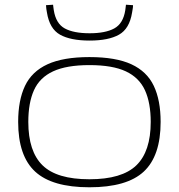

<svg xmlns="http://www.w3.org/2000/svg" viewBox="-20 -784 758 814"><path d="M57 -267Q57 -359 86 -420Q115 -481 181.5 -511.5Q248 -542 359 -542Q471 -542 537 -511.5Q603 -481 632 -420Q661 -359 661 -267Q661 -123 589.5 -56.5Q518 10 359 10Q201 10 129 -56.5Q57 -123 57 -267ZM100 -267Q100 -142 160.5 -83Q221 -24 359 -24Q497 -24 558 -83Q619 -142 619 -267Q619 -348 594.5 -401.5Q570 -455 513.5 -481.5Q457 -508 359 -508Q262 -508 205 -481.5Q148 -455 124 -401.5Q100 -348 100 -267ZM360 -612Q279 -612 234.5 -637Q190 -662 179 -731Q176 -745 175 -762L205 -764Q206 -757 206.5 -751.5Q207 -746 208 -741Q217 -684 254.5 -663.5Q292 -643 360 -643Q427 -643 464.5 -663.5Q502 -684 511 -740Q512 -746 512.5 -751.5Q513 -757 514 -764L544 -762Q544 -754 542.5 -746Q541 -738 540 -731Q529 -662 484.5 -637Q440 -612 360 -612Z"/></svg>

Font: Georama Extended ExtraLight
Style: Regular
Weight: 200
Width: 7
Designer: Jean-Baptiste Levee
Foundry: Production Type
Version: Version 1.000